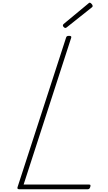

<svg xmlns="http://www.w3.org/2000/svg" viewBox="-20 -1394 797 1414"><path d="M124 0Q104 0 109 -15L466 -1115Q468 -1123 472.5 -1126.5Q477 -1130 489 -1130Q499 -1130 503 -1126.5Q507 -1123 504 -1115L154 -35H634Q645 -35 646 -30.5Q647 -26 645 -18Q642 -8 637.5 -4Q633 0 624 0ZM461 -1188Q456 -1188 449.5 -1194.5Q443 -1201 443 -1206Q443 -1208 444 -1210Q445 -1212 447 -1216L628 -1366Q632 -1369 634.5 -1371.5Q637 -1374 640 -1374Q645 -1374 650 -1370Q655 -1366 658.5 -1360.5Q662 -1355 662 -1351Q662 -1347 661.5 -1345Q661 -1343 658 -1341L472 -1193Q469 -1191 466.5 -1189.5Q464 -1188 461 -1188Z"/></svg>

Font: Playwrite CU Thin
Style: Regular
Weight: 250
Designer: Veronika Burian, José Scaglione
Foundry: TypeTogether
Version: Version 1.002